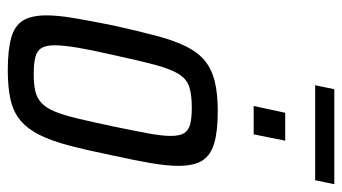

<svg xmlns="http://www.w3.org/2000/svg" viewBox="-208 -642 858 481"><g transform="rotate(90 220.5 -401.0)"><path d="M155 8Q105 8 74.5 -0.5Q44 -9 31 -30Q18 -51 18 -89Q18 -118 25 -159Q32 -200 43 -255Q57 -318 69 -363.5Q81 -409 96 -439Q111 -469 132 -486Q153 -503 183.5 -510.5Q214 -518 258 -518Q309 -518 339 -509Q369 -500 382 -479Q395 -458 395 -419Q395 -391 388 -350Q381 -309 369 -255Q356 -191 344 -145.5Q332 -100 317 -70.5Q302 -41 281 -23.5Q260 -6 229.5 1Q199 8 155 8ZM164 -57Q191 -57 208 -61Q225 -65 237.5 -76.5Q250 -88 259 -110Q268 -132 276.5 -167.5Q285 -203 296 -255Q307 -308 313.5 -343Q320 -378 320 -400Q320 -423 313 -434Q306 -445 290.5 -449Q275 -453 249 -453Q217 -453 197 -446.5Q177 -440 164.5 -419.5Q152 -399 141.5 -359.5Q131 -320 117 -255Q105 -203 99 -167.5Q93 -132 93 -110Q93 -87 100 -76Q107 -65 123 -61Q139 -57 164 -57ZM245 -608 262 -687H332L316 -608ZM193 -762 203 -810H441L431 -762Z"/></g></svg>

Font: Saira Condensed
Style: Italic
Weight: 400
Width: 3
Italic angle: -12°
Designer: Hector Gatti with collaboration of the Omnibus-Type team
Foundry: Omnibus-Type
Version: Version 1.100